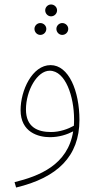

<svg xmlns="http://www.w3.org/2000/svg" viewBox="-20 -608 443 858"><path d="M208 -535C223 -535 235 -547 235 -562C235 -576 223 -588 208 -588C194 -588 182 -576 182 -562C182 -547 194 -535 208 -535ZM160 -452C175 -452 187 -464 187 -479C187 -493 175 -505 160 -505C146 -505 134 -493 134 -479C134 -464 146 -452 160 -452ZM258 -452C273 -452 285 -464 285 -479C285 -493 273 -505 258 -505C244 -505 232 -493 232 -479C232 -464 244 -452 258 -452ZM52 230C236 186 335 91 335 -72C335 -202 287 -317 206 -317C124 -317 72 -204 72 -116C72 -17 151 5 203 5C245 5 280 -7 307 -21C283 130 154 179 45 206ZM96 -119C96 -203 146 -292 202 -292C273 -292 311 -176 311 -75C311 -65 311 -55 310 -46C285 -32 248 -18 208 -18C148 -18 96 -40 96 -119Z"/></svg>

Font: Noto Sans Arabic UI Cn Th
Style: Regular
Weight: 100
Width: 3
Designer: Monotype Design Team, Nadine Chahine and Nizar Qandah
Foundry: Monotype Imaging Inc.
Version: Version 2.010